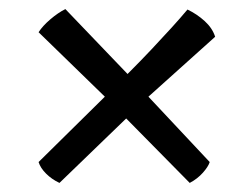

<svg xmlns="http://www.w3.org/2000/svg" viewBox="-20 -507 556 423"><path d="M111 -104Q94 -112 81.5 -124.5Q69 -137 65 -150L211 -294L65 -436Q74 -450 91 -464.5Q108 -479 124 -487L261 -344Q290 -373 314 -398.5Q338 -424 358 -446Q378 -468 393 -486Q414 -476 431 -460.5Q448 -445 454 -426L307 -294L442 -150Q439 -140 427 -126.5Q415 -113 398 -104L258 -246Z"/></svg>

Font: Texturina Medium 12pt
Style: Bold
Weight: 700
Version: Version 1.002